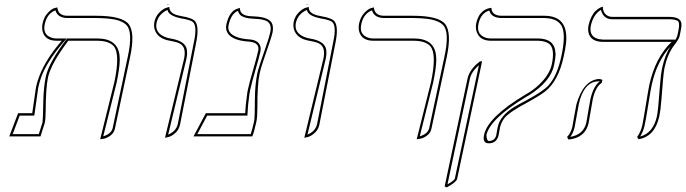

<svg xmlns="http://www.w3.org/2000/svg" viewBox="-20 -589 2962 829"><path d="M412.6 12.2 473.6 -233.9Q499.5 -355.5 471.2 -389.6Q450.7 -412.6 399.9 -413.1H274.9Q200.7 -314.5 187.5 -255.9Q177.7 -210.9 177.2 -108.9Q176.8 -74.2 173.3 -58.1L154.8 0H20L58.1 -100.1H119.1Q121.6 -117.2 128.4 -164.1Q134.3 -206.5 135.3 -211.9Q154.3 -300.8 230.5 -394Q237.8 -402.8 246.6 -413.1H224.6Q174.8 -413.1 164.1 -453.1Q160.2 -469.2 163.6 -486.8Q169.4 -514.6 185.3 -532.2Q201.2 -549.8 214.4 -553.7L227.5 -557.1Q231 -522 268.6 -521H394.5Q506.3 -521 535.6 -484.9Q564 -447.8 542 -344.2L476.1 -33.2Q472.2 -14.6 456.3 -3.2Q440.4 8.3 426.3 10.3ZM425.8 -0.5Q460 -10.7 466.3 -35.2L532.2 -346.2Q554.2 -449.2 526.9 -480Q510.7 -497.1 477.1 -504.4Q445.8 -510.7 394.5 -511.2H268.6Q228.5 -512.7 219.2 -544.4Q183.6 -530.3 173.8 -486.8Q173.3 -485.4 173.3 -484.9Q163.6 -439.9 201.2 -426.8Q205.6 -425.3 209.5 -424.3Q217.3 -422.9 224.6 -422.9H268.1L253.9 -406.7Q181.2 -321.3 157.7 -255.4Q149.9 -232.9 145 -210Q144 -205.6 138.7 -165Q132.3 -116.2 129.4 -98.6L127.9 -89.8H64.9L34.7 -9.8H147.5L163.6 -60.5Q165.5 -69.8 167 -153.3Q168.5 -213.4 177.7 -258.3Q191.4 -319.8 266.6 -418.9L269.5 -422.9H399.9Q487.8 -422.9 496.1 -349.6Q497.1 -340.3 497.1 -331.1Q496.6 -293.9 483.4 -231.9Z M692.4 5.9 774.9 -335.9Q785.6 -387.7 753.9 -402.3Q739.7 -408.7 713.4 -413.1Q659.2 -422.4 647.5 -462.9Q643.6 -478 646.5 -494.1Q651.9 -519 668.2 -535.2Q684.6 -551.3 697.8 -555.2L711.4 -559.1Q710.4 -532.7 747.1 -522.9Q753.4 -521.5 765.1 -519Q812.5 -511.2 823.7 -495.6Q840.3 -471.2 827.1 -405.8L757.3 -50.8Q752.4 -28.3 736.3 -14.2Q720.2 0 706.1 2.9ZM711.4 -568.8 701.7 -566.9 702.1 -568.8ZM703.1 -545.9Q665.5 -529.3 656.2 -491.7Q647 -448.7 691.4 -429.7Q702.6 -425.3 714.8 -422.9Q775.9 -413.6 785.6 -379.9Q790.5 -360.8 784.7 -334L706.1 -7.8Q740.2 -22 747.6 -53.2L817.4 -408.2Q833 -481 810.1 -496.1Q801.3 -501.5 782.2 -505.9Q774.9 -507.3 763.2 -509.3Q717.3 -518.6 706.1 -538.1Q704.1 -542.5 703.1 -545.9Z M1101.1 -272Q1090.8 -223.6 1091.3 -124Q1091.3 -84 1086.9 -63Q1077.1 -18.1 1069.3 0H815.4L868.7 -100.1H1038.6Q1040 -133.3 1046.9 -181.2Q1047.4 -189 1050.8 -204.1Q1056.2 -230.5 1073.2 -288.6Q1089.4 -345.2 1094.7 -369.1Q1102.1 -403.8 1060.1 -408.7Q1057.6 -409.2 1056.2 -409.2Q972.2 -414.1 958 -457Q954.6 -469.2 957 -481.9Q970.2 -543.9 1010.3 -553.2Q1010.3 -553.2 1016.1 -554.2Q1015.1 -524.4 1055.7 -519.5Q1064.5 -518.6 1078.6 -518.1Q1146.5 -515.1 1156.2 -483.4Q1160.6 -468.3 1156.7 -448.2Q1152.3 -427.7 1119.1 -333Q1106.4 -296.4 1101.1 -272ZM1091.3 -273.9Q1096.2 -296.4 1129.9 -393.1Q1142.1 -427.7 1147 -450.2Q1155.8 -491.2 1123 -501.5Q1117.7 -502.9 1112.3 -504.4Q1098.6 -507.3 1078.1 -507.8Q1027.8 -509.8 1014.2 -527.8Q1009.8 -534.7 1007.3 -542Q978 -530.3 967.3 -481.9Q966.8 -480.5 966.8 -480Q958 -438 1022.5 -423.3Q1023.9 -422.9 1024.9 -422.9Q1040 -419.9 1056.6 -418.9Q1098.1 -416 1105 -385.7Q1106.4 -376.5 1104.5 -366.7Q1099.1 -341.8 1082.5 -285.2Q1065.9 -227.5 1060.5 -202.1Q1057.6 -186.5 1056.6 -180.2V-179.7Q1049.8 -131.3 1048.8 -99.6L1048.3 -89.8H874.5L832 -9.8H1062.5Q1068.8 -28.3 1077.1 -64.9Q1080.6 -81.1 1080.6 -162.6Q1081.1 -225.6 1091.3 -273.9Z M1293.9 5.9 1376.5 -335.9Q1387.2 -387.7 1355.5 -402.3Q1341.3 -408.7 1314.9 -413.1Q1260.7 -422.4 1249 -462.9Q1245.1 -478 1248 -494.1Q1253.4 -519 1269.8 -535.2Q1286.1 -551.3 1299.3 -555.2L1313 -559.1Q1312 -532.7 1348.6 -522.9Q1355 -521.5 1366.7 -519Q1414.1 -511.2 1425.3 -495.6Q1441.9 -471.2 1428.7 -405.8L1358.9 -50.8Q1354 -28.3 1337.9 -14.2Q1321.8 0 1307.6 2.9ZM1313 -568.8 1303.2 -566.9 1303.7 -568.8ZM1304.7 -545.9Q1267.1 -529.3 1257.8 -491.7Q1248.5 -448.7 1293 -429.7Q1304.2 -425.3 1316.4 -422.9Q1377.4 -413.6 1387.2 -379.9Q1392.1 -360.8 1386.2 -334L1307.6 -7.8Q1341.8 -22 1349.1 -53.2L1418.9 -408.2Q1434.6 -481 1411.6 -496.1Q1402.8 -501.5 1383.8 -505.9Q1376.5 -507.3 1364.7 -509.3Q1318.8 -518.6 1307.6 -538.1Q1305.7 -542.5 1304.7 -545.9Z M1779.3 12.2 1840.8 -233.9Q1866.7 -355.5 1837.9 -389.6Q1817.4 -412.6 1766.6 -413.1H1591.8Q1542 -413.1 1530.8 -453.1Q1526.9 -469.2 1530.3 -486.8Q1536.1 -514.6 1552.2 -532.2Q1568.4 -549.8 1581.1 -553.7L1594.2 -557.1Q1597.7 -522 1635.7 -521H1761.7Q1873.5 -521 1902.3 -484.9Q1930.7 -447.8 1909.2 -344.2L1842.8 -33.2Q1838.9 -14.6 1823 -3.2Q1807.1 8.3 1793 10.3ZM1792.5 -0.5Q1826.7 -10.7 1833 -35.2L1899.4 -346.2Q1921.4 -449.2 1894 -480Q1877.9 -497.1 1844.2 -504.4Q1813 -510.7 1761.7 -511.2H1635.7Q1595.7 -512.7 1585.9 -544.4Q1550.3 -530.3 1540.5 -486.8Q1540 -485.4 1540 -484.9Q1530.3 -439.9 1568.4 -426.8Q1572.8 -425.3 1576.7 -424.3Q1584.5 -422.9 1591.8 -422.9H1766.6Q1854.5 -422.9 1862.8 -349.6Q1863.8 -340.3 1863.8 -331.1Q1863.3 -293.9 1850.1 -231.9Z M2138.7 -38.1Q2138.2 -35.2 2136.7 -26.4Q2133.8 -11.2 2132.3 -2.9Q2123.5 29.3 2091.3 29.8Q2087.4 29.8 2084.2 29.3Q2081.1 28.8 2078.6 27.6Q2076.2 26.4 2074.5 24.7Q2072.8 22.9 2071.3 20.8Q2069.8 18.6 2069.1 15.6Q2068.4 12.7 2068.4 9Q2068.4 5.4 2068.8 1.2Q2069.3 -2.9 2070.3 -7.8Q2086.9 -83.5 2248 -180.2Q2302.2 -210 2336.9 -256.3Q2356.4 -283.7 2362.3 -310.1Q2377 -378.9 2351.1 -399.9Q2333.5 -412.6 2302.2 -413.1H2099.6Q2051.3 -413.1 2038.1 -451.7Q2032.7 -468.8 2036.1 -487.8Q2047.9 -543.9 2094.2 -554.2Q2102.1 -555.2 2101.6 -555.2Q2103.5 -522 2143.6 -521H2329.6Q2437 -521 2423.8 -400.9Q2421.4 -378.9 2413.6 -344.2Q2391.6 -241.7 2335.9 -195.8Q2313.5 -177.7 2259.3 -147.9Q2181.2 -106.4 2159.2 -80.6Q2143.6 -61 2138.7 -38.1ZM1908.7 220.2 1899.9 215.8 1999 -251Q2008.8 -291.5 2052.7 -324.2H2061.5L1953.6 184.1Q1948.7 198.7 1908.7 220.2ZM2128.9 -40Q2139.2 -89.4 2200.2 -127Q2217.8 -137.7 2254.4 -156.7Q2323.7 -194.3 2347.2 -219.2Q2385.7 -261.2 2403.8 -346.2Q2424.8 -443.8 2403.8 -479Q2388.7 -502 2358.4 -508.3Q2344.7 -510.7 2329.6 -511.2H2143.6Q2100.6 -512.7 2092.8 -543.5Q2057.1 -533.2 2046.4 -488.3Q2045.9 -486.8 2045.9 -485.8Q2036.6 -442.4 2073.2 -427.7Q2079.1 -425.8 2084.5 -424.3Q2092.3 -422.9 2099.6 -422.9H2302.2Q2375 -422.9 2378.4 -360.4Q2378.4 -356.9 2378.9 -355Q2378.4 -336.9 2372.6 -308.1Q2357.4 -237.3 2266.6 -179.2Q2258.8 -174.3 2252.9 -171.4Q2096.2 -76.7 2080.1 -5.9Q2081.1 18.6 2091.3 20Q2116.7 18.6 2122.6 -4.9Q2124 -12.7 2126.5 -27.3Q2128.4 -36.6 2128.9 -40ZM1912.1 207Q1940.9 190.9 1943.8 182.1L2047.9 -307.6Q2015.6 -279.3 2008.8 -249Z M2849.1 -295.9Q2843.8 -270 2835.9 -160.2Q2832.5 -113.8 2826.2 -85Q2806.6 1 2736.8 12.2L2731 2Q2747.1 -19.5 2753.4 -48.8Q2757.8 -69.8 2768.6 -136Q2779.3 -202.1 2783.7 -223.1Q2809.6 -340.8 2879.9 -408.2H2585Q2528.8 -408.2 2520.5 -450.2Q2518.1 -463.9 2521 -479Q2525.4 -499.5 2533.4 -515.6Q2541.5 -531.7 2549.8 -539.8Q2558.1 -547.9 2565.7 -552.7Q2573.2 -557.6 2578.1 -558.6L2583 -560.1Q2583 -528.3 2608.9 -518.6Q2616.2 -516.1 2623 -516.1H2869.1Q2920.4 -516.1 2922.4 -485.4Q2922.9 -474.1 2919.4 -458L2914.6 -434.1Q2911.6 -419.4 2890.1 -392.6Q2861.8 -354.5 2849.1 -295.9ZM2539.1 -159.2Q2537.1 -149.9 2530.3 -108.4Q2523.4 -67.9 2521.5 -58.1Q2509.8 -3.4 2454.1 10.3Q2443.8 12.7 2433.6 13.2L2428.7 2Q2444.3 -13.2 2451.2 -41Q2453.1 -49.8 2459.5 -88.4Q2466.3 -127.9 2468.8 -138.2Q2498.5 -241.7 2564.9 -248Q2575.2 -247.6 2581.1 -244.1L2578.1 -231Q2551.3 -214.8 2539.1 -159.2ZM2897 -418Q2902.3 -427.2 2904.8 -436L2909.7 -460Q2916.5 -492.7 2904.3 -500Q2898.9 -502.4 2892.1 -503.9Q2881.8 -505.9 2869.1 -505.9H2623Q2588.9 -505.9 2576.7 -539.6Q2575.7 -543.5 2574.7 -546.4Q2542 -527.3 2530.8 -477.1Q2522.5 -429.7 2566.4 -419.9Q2575.7 -418.5 2585 -418ZM2876 -389.6Q2815.9 -324.7 2793.5 -220.7Q2789.1 -200.2 2778.8 -135.3Q2768.1 -68.4 2763.2 -46.9Q2756.8 -19.5 2744.1 0.5Q2800.3 -14.6 2816.4 -86.9Q2821.8 -111.3 2829.6 -220.7Q2833 -268.6 2839.4 -297.9Q2852.1 -355 2876 -389.6ZM2529.3 -161.1Q2542 -216.8 2569.8 -237.8Q2566.9 -238.3 2564.9 -237.8Q2501.5 -237.8 2479 -139.6Q2478.5 -137.2 2478.5 -135.7Q2476.6 -126.5 2469.7 -87.9Q2462.9 -48.8 2460.9 -39.1Q2455.6 -15.6 2442.4 2Q2500 -7.8 2511.7 -60.1Q2513.7 -68.8 2520 -108.9Q2527.3 -150.9 2529.3 -161.1Z"/></svg>

Font: Linux Biolinum Outline O
Style: Italic
Weight: 400
Italic angle: -12°
Designer: Philipp H. Poll
Foundry: Philipp H. Poll
Version: Version 0.6.2